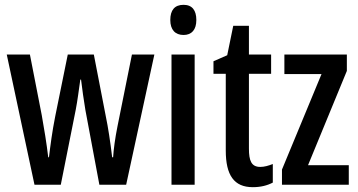

<svg xmlns="http://www.w3.org/2000/svg" viewBox="-20 -766 1486 796"><path d="M334 -310 392 0H503L620 -540H527L467 -242C457 -192 451 -147 449 -114H445C437 -181 428 -239 419 -282L369 -540H261L209 -284C196 -219 189 -163 183 -114H180C173 -172 163 -234 153 -289L104 -540H8L123 0H232L294 -311C301 -347 307 -394 313 -436H316C321 -397 327 -350 334 -310Z M741 -746C704 -746 686 -724 686 -683C686 -643 706 -621 741 -621C775 -621 794 -643 794 -683C794 -723 777 -746 741 -746ZM787 -540H691V0H787Z M1059 -74C1022 -74 1012 -100 1012 -150V-460H1104V-540H1012V-659H947L922 -537L865 -512V-460H916V-142C916 -40 950 10 1028 10C1061 10 1088 3 1111 -9V-86C1093 -79 1076 -74 1059 -74Z M1426 0V-81H1257L1418 -472V-540H1159V-459H1313L1149 -63V0Z"/></svg>

Font: Noto Sans Myanmar UI ExtraCondensed Medium
Style: Regular
Weight: 500
Width: 2
Designer: Monotype Design Team
Foundry: Monotype Imaging Inc.
Version: Version 2.103